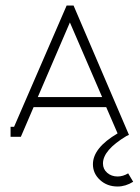

<svg xmlns="http://www.w3.org/2000/svg" viewBox="-20 -493 504 692"><path d="M220.2 -473.1H245.1L444.8 -6.8L436 -2.9Q351.1 47.9 351.1 96.2Q351.1 116.7 366.5 129.9Q381.8 143.1 403.8 143.1Q423.3 143.1 441.9 131.8L460 162.1Q432.6 179.2 403.8 179.2Q366.2 179.2 340.6 155.8Q314.9 132.3 314.9 99.1Q314.9 40 403.8 -12.2L362.8 -106.9H101.1L55.2 0H18.1V-36.1H30.8ZM348.1 -143.1 231.9 -412.1 116.2 -143.1Z"/></svg>

Font: RawengulkPcs
Style: Regular
Weight: 400
Version: Version 0.92